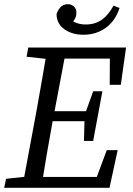

<svg xmlns="http://www.w3.org/2000/svg" viewBox="-20 -897 633 917"><path d="M0 0 9 -43 129 -56H136L128 0ZM86 0 153 -360Q167 -437 180.5 -515Q194 -593 207 -670H298L230 -310Q216 -233 202.5 -155Q189 -77 177 0ZM107 -626 115 -670H248L239 -613H226ZM133 0 141 -52H483L424 -3L490 -180H542L503 0ZM191 -318 199 -366H423L416 -318ZM244 -617 253 -670H582L557 -492H504L505 -664L537 -617ZM381 -224 384 -334 387 -355 425 -461H469L425 -224ZM378 -731Q325 -731 288 -757Q251 -783 250 -829Q255 -847 268.5 -862Q282 -877 305 -877Q320 -877 332.5 -866.5Q345 -856 345 -835Q345 -815 331 -796.5Q317 -778 295 -768L291 -828Q311 -803 335.5 -791.5Q360 -780 388 -780Q436 -780 468 -804Q500 -828 522 -870L551 -859Q531 -797 485 -764Q439 -731 378 -731Z"/></svg>

Font: Source Serif 4 18pt
Style: Italic
Weight: 400
Italic angle: -12°
Designer: Frank Grießhammer
Foundry: Adobe Systems Incorporated
Version: Version 4.004;hotconv 1.0.116;makeotfexe 2.5.65601